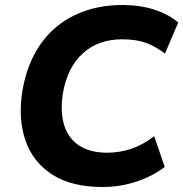

<svg xmlns="http://www.w3.org/2000/svg" viewBox="-20 -736 732 767"><path d="M389 11Q266 11 189 -38.5Q112 -88 82 -174Q52 -260 69 -370Q87 -480 140.5 -557.5Q194 -635 279.5 -676Q365 -717 475 -716Q544 -715 599.5 -696.5Q655 -678 692 -646L639 -522Q598 -553 559.5 -566Q521 -579 468 -579Q373 -579 311 -523Q249 -467 231 -362Q220 -290 236 -237Q252 -184 295.5 -155Q339 -126 409 -126Q456 -126 502.5 -141Q549 -156 596 -192L638 -69Q588 -31 523.5 -10Q459 11 389 11Z"/></svg>

Font: Mulish ExtraLight ExtraBold
Style: Italic
Weight: 800
Italic angle: -9°
Version: Version 3.603